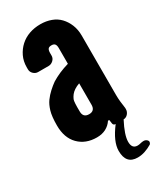

<svg xmlns="http://www.w3.org/2000/svg" viewBox="-199 -661 766 919"><g transform="rotate(-30 184.0 -201.0)"><path d="M211 -256Q194 -250 182 -242Q170 -234 162.5 -224.5Q155 -215 150 -203.5Q145 -192 146 -138Q146 -104 179 -104Q211 -104 211 -138ZM343 -44Q343 -42 343 -37Q343 -23 333 -11.5Q323 0 307 0H265Q253 0 251 -11L248 -32H241Q228 -12 206.5 -0.5Q185 11 156 11Q94 11 56 -27.5Q18 -66 18 -134Q18 -184 26.5 -212.5Q35 -241 48.5 -259.5Q62 -278 79.5 -294Q97 -310 114 -322Q156 -348 211 -364V-451Q211 -466 205.5 -473Q200 -480 187 -480Q173 -480 168 -473Q163 -466 163 -451V-437Q163 -422 151.5 -411.5Q140 -401 126 -401H68Q54 -401 43 -411.5Q32 -422 32 -437V-448Q32 -481 45 -508Q58 -535 79.5 -554.5Q101 -574 129.5 -584Q158 -594 191 -594Q223 -594 250 -584Q277 -574 295.5 -554.5Q314 -535 325 -508Q336 -481 336 -448V-120Q336 -101 338 -82.5Q340 -64 343 -44ZM357 167Q337 179 317 185.5Q297 192 277 192Q213 192 213 119Q213 68 265 0H309Q274 67 274 104Q274 142 305 142Q313 142 322 139.5Q331 137 340 137Q349 137 356 142.5Q363 148 363 155Q363 157 361.5 160.5Q360 164 357 167Z"/></g></svg>

Font: H.H. Samuel
Style: Regular
Weight: 900
Width: 1
Designer: deFharo
Foundry: deFharo
Version: Version 1.009